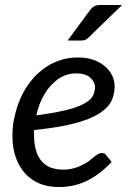

<svg xmlns="http://www.w3.org/2000/svg" viewBox="-20 -745 522 772"><path d="M217 7Q158 7 116.5 -18.5Q75 -44 52.5 -90.5Q30 -137 30 -199Q30 -219 32 -238.5Q34 -258 39 -277Q47 -315 62.5 -350Q78 -385 101 -415Q112 -430 125.5 -443Q139 -456 153 -467Q182 -489 217.5 -501.5Q253 -514 293 -514Q339 -514 372.5 -497.5Q406 -481 423.5 -454.5Q441 -428 441 -398Q441 -365 427.5 -338Q414 -311 378 -288Q354 -273 318 -260.5Q282 -248 232.5 -238.5Q183 -229 117 -222Q117 -217 117 -208.5Q117 -200 117 -201Q117 -134 146 -98.5Q175 -63 234 -63Q266 -63 292.5 -73.5Q319 -84 337 -97Q345 -104 354.5 -111.5Q364 -119 373 -124.5Q382 -130 390 -130Q400 -130 407 -121L429 -94Q382 -44 330.5 -18.5Q279 7 217 7ZM126 -281Q177 -288 215 -295.5Q253 -303 278.5 -311.5Q304 -320 321 -330Q346 -344 354 -360.5Q362 -377 362 -395Q362 -416 342.5 -433Q323 -450 288 -450Q246 -450 213.5 -427Q181 -404 158.5 -366Q136 -328 126 -281ZM384 -725H471L338 -596Q330 -588 323.5 -585Q317 -582 305 -582H252L341 -703Q349 -714 358.5 -719.5Q368 -725 384 -725Z"/></svg>

Font: Aleo
Style: Italic
Weight: 400
Italic angle: -7°
Designer: Alessio Laiso
Foundry: Alessio Laiso
Version: Version 2.001;gftools[0.9.29]